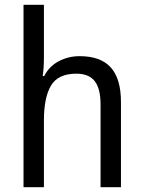

<svg xmlns="http://www.w3.org/2000/svg" viewBox="-20 -780 599 800"><path d="M163 -540Q163 -498 158 -463H164Q185 -504 225 -525Q265 -546 312 -546Q399 -546 441.5 -499Q484 -452 484 -355V0H399V-345Q399 -410 375 -441.5Q351 -473 298 -473Q222 -473 192.5 -423.5Q163 -374 163 -278V0H78V-760H163Z"/></svg>

Font: Noto Sans Sinhala SemiCondensed
Style: Regular
Weight: 400
Width: 4
Designer: Jelle Bosma - Monotype Design Team
Foundry: Monotype Imaging Inc.
Version: Version 2.006; ttfautohint (v1.8.4.7-5d5b)